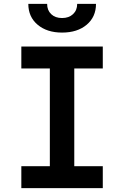

<svg xmlns="http://www.w3.org/2000/svg" viewBox="-20 -970 640 990"><path d="M90 0V-113H237V-617H90V-730H510V-617H363V-113H510V0ZM300 -802Q222 -802 174 -842.5Q126 -883 126 -950H223Q223 -917 244 -897Q265 -877 300 -877Q335 -877 356.5 -897Q378 -917 378 -950H475Q475 -883 427 -842.5Q379 -802 300 -802Z"/></svg>

Font: NKDuy Mono
Style: Bold
Weight: 700
Monospace: yes
Designer: NKDuy
Foundry: NKDuy
Version: Version 2.251; ttfautohint (v1.8.4.7-5d5b)